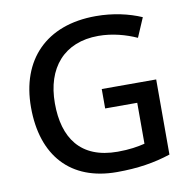

<svg xmlns="http://www.w3.org/2000/svg" viewBox="-81 -805 893 896"><g transform="rotate(-10 365.0 -357.0)"><path d="M399 -384V-292H551V-98C518 -90 478 -83 422 -83C246 -83 172 -192 172 -356C172 -523 263 -631 426 -631C493 -631 556 -613 607 -590L646 -681C586 -707 512 -724 430 -724C194 -724 59 -581 59 -357C59 -127 183 10 402 10C502 10 581 -3 657 -28V-384Z"/></g></svg>

Font: Noto Sans Cherokee Medium
Style: Regular
Weight: 500
Designer: Monotype Design Team
Foundry: Monotype Imaging Inc.
Version: Version 2.001